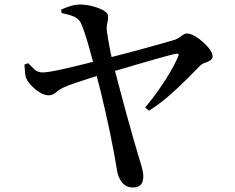

<svg xmlns="http://www.w3.org/2000/svg" viewBox="-20 -785 1040 848"><path d="M252 -727 250 -743Q271 -752 292 -758.5Q313 -765 336 -765Q353 -765 373.5 -761Q394 -757 413 -750Q432 -743 444.5 -734Q457 -725 457 -715Q458 -699 454 -683Q450 -667 452 -646Q454 -633 458.5 -606.5Q463 -580 469 -549Q471 -541 473 -533Q492 -538 515 -544Q562 -556 609.5 -569Q657 -582 695.5 -593Q734 -604 751 -609Q768 -615 781 -626Q794 -637 806 -637Q821 -637 840 -626Q859 -615 877 -599Q895 -583 907 -566Q919 -549 919 -536Q919 -525 908.5 -518.5Q898 -512 884.5 -507.5Q871 -503 863 -494Q840 -471 806 -436.5Q772 -402 730 -365Q688 -328 638 -296L621 -310Q653 -348 682 -389.5Q711 -431 733 -469Q755 -507 766 -533Q771 -544 767.5 -546.5Q764 -549 754 -547Q739 -544 712.5 -536.5Q686 -529 651.5 -519.5Q617 -510 580.5 -499Q544 -488 509 -478Q498 -475 488 -472Q499 -430 511 -384Q526 -328 540.5 -274.5Q555 -221 568 -176.5Q581 -132 589 -105Q593 -90 599 -71.5Q605 -53 609 -35.5Q613 -18 613 -7Q613 18 602 30.5Q591 43 567 43Q536 43 518 19.5Q500 -4 496 -38Q491 -68 483.5 -109.5Q476 -151 466 -198.5Q456 -246 445 -294.5Q434 -343 423 -388Q415 -421 407 -449Q395 -445 381 -441Q347 -430 318.5 -420.5Q290 -411 276 -405Q245 -393 229 -378.5Q213 -364 195 -364Q178 -364 158 -375.5Q138 -387 121 -404.5Q104 -422 97 -437Q92 -447 90.5 -464Q89 -481 88 -500L104 -506Q118 -492 132 -478.5Q146 -465 169 -465Q182 -465 210 -470Q238 -475 276.5 -484Q315 -493 356 -503Q374 -508 391 -512Q390 -517 388 -523Q380 -553 371 -584.5Q362 -616 353 -642.5Q344 -669 337 -684Q327 -703 306 -712Q285 -721 252 -727Z"/></svg>

Font: Early Summer Mincho SemiBold
Style: Regular
Weight: 600
Designer: GuiWonder
Version: Version 1.002